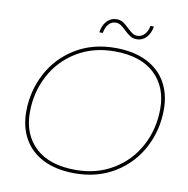

<svg xmlns="http://www.w3.org/2000/svg" viewBox="-91 -946 1019 1038"><g transform="rotate(10 418.0 -427.0)"><path d="M71 -280Q71 -393 122 -490Q173 -587 267.5 -645Q362 -703 487 -703Q587 -703 658 -668Q729 -633 765.5 -569Q802 -505 802 -420Q802 -307 751 -210Q700 -113 605.5 -55Q511 3 386 3Q286 3 215 -32Q144 -67 107.5 -131Q71 -195 71 -280ZM782 -420Q782 -541 705.5 -612.5Q629 -684 485 -684Q369 -684 279 -629.5Q189 -575 140 -482.5Q91 -390 91 -280Q91 -159 167.5 -87.5Q244 -16 388 -16Q504 -16 594 -70.5Q684 -125 733 -217.5Q782 -310 782 -420ZM521 -806Q505 -822 492.5 -830Q480 -838 465 -838Q442 -838 426 -820Q410 -802 405 -771H386Q391 -810 413 -833.5Q435 -857 466 -857Q487 -857 502 -847.5Q517 -838 535 -820Q552 -804 564 -796Q576 -788 591 -788Q614 -788 630.5 -806Q647 -824 652 -853H671Q665 -815 643.5 -792Q622 -769 591 -769Q570 -769 555 -778.5Q540 -788 521 -806Z"/></g></svg>

Font: Montserrat Alternates Thin
Style: Italic
Weight: 250
Italic angle: -11.3°
Designer: Julieta Ulanovsky
Foundry: Julieta Ulanovsky
Version: Version 7.200